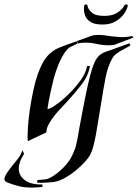

<svg xmlns="http://www.w3.org/2000/svg" viewBox="-121 -629 624 869"><path d="M371 -424Q344 -424 317.5 -430Q291 -436 264 -436Q246 -436 231 -432L227 -443L296 -468Q310 -471 324 -471Q338 -471 353 -469Q368 -467 381 -465Q394 -464 407.5 -462.5Q421 -461 435 -461Q446 -461 456.5 -462.5Q467 -464 478 -466L483 -459L396 -426Q389 -425 383 -424.5Q377 -424 371 -424ZM5 10Q4 5 4 -1.5Q4 -8 4 -15Q4 -46 8.5 -89Q13 -132 21.5 -178Q30 -224 40 -262Q60 -331 86.5 -366.5Q113 -402 159 -418Q168 -421 188.5 -429Q209 -437 225 -442Q225 -442 227.5 -437Q230 -432 226 -430L197 -416Q185 -410 170.5 -388.5Q156 -367 143.5 -336.5Q131 -306 122 -273Q114 -241 106.5 -206Q99 -171 94 -138Q94 -136 96 -136Q101 -136 109 -140Q117 -144 118 -145Q129 -152 144.5 -163.5Q160 -175 176 -190Q209 -220 238 -257.5Q267 -295 273 -329Q273 -331 279.5 -330.5Q286 -330 286 -330Q279 -286 247 -245Q215 -204 180 -166Q164 -149 147.5 -131.5Q131 -114 117 -94Q104 -77 96.5 -61Q89 -45 89 -30ZM48 198Q46 191 49 186L84 183Q98 182 123 165.5Q148 149 173 122Q198 95 211 63Q219 45 222.5 32Q226 19 229.5 0Q233 -19 239 -54Q245 -88 253 -129Q261 -170 269.5 -211Q278 -252 286 -283Q300 -338 315 -362Q330 -386 361 -396Q368 -398 389 -405.5Q410 -413 432.5 -421.5Q455 -430 465 -433Q465 -433 467.5 -428Q470 -423 466 -421L424 -398Q414 -392 403.5 -384Q393 -376 388 -366Q367 -330 357 -279Q347 -228 336 -157Q330 -122 324.5 -88Q319 -54 314 -25Q309 3 303 27.5Q297 52 289 68Q282 83 264 103Q246 123 221.5 143Q197 163 170.5 177.5Q144 192 120 195Q110 196 87.5 197.5Q65 199 48 198ZM24 220Q-8 220 -32 214.5Q-56 209 -82 199Q-101 193 -101 182Q-101 176 -98 169Q-93 158 -83.5 145Q-74 132 -64 119Q-56 110 -49 101Q-42 92 -36 84Q-24 68 -20 51L-12 67Q-36 103 -36 134Q-36 166 -8.5 186.5Q19 207 71 206V217Q46 220 24 220ZM342 -518Q308 -518 290 -529Q272 -540 265.5 -556Q259 -572 259 -587Q259 -592 259 -595.5Q259 -599 260 -603Q262 -609 268 -609Q275 -609 275 -603Q277 -588 294 -572.5Q311 -557 351 -557Q389 -557 411.5 -572.5Q434 -588 441 -603Q444 -609 451 -609Q459 -609 457 -603Q455 -588 441.5 -568Q428 -548 403.5 -533Q379 -518 344 -518Z"/></svg>

Font: Kings
Style: Regular
Weight: 400
Designer: Robert E. Leuschke
Foundry: Robert E. Leuschke
Version: Version 1.010; ttfautohint (v1.8.3)